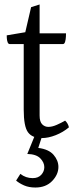

<svg xmlns="http://www.w3.org/2000/svg" viewBox="-20 -605 348 858"><path d="M167 12Q124 12 105 -14Q86 -40 86 -115V-408H24Q17 -408 14 -416.5Q11 -425 10.5 -434.5Q10 -444 10 -447L93 -461L119 -573L157 -585V-456H275Q275 -453 274.5 -441Q274 -429 271 -418.5Q268 -408 261 -408H157V-89Q157 -61 168.5 -49.5Q180 -38 196 -38Q213 -38 233.5 -47Q254 -56 271 -66Q284 -54 288 -36Q262 -14 229 -1Q196 12 167 12ZM138 233Q109 233 87.5 223.5Q66 214 52 202L71 172Q95 191 126 191Q151 191 164.5 176Q178 161 178 142Q178 121 160 102.5Q142 84 102 83L142 -15H174L151 56Q198 62 219.5 87Q241 112 241 141Q241 175 213 204Q185 233 138 233Z"/></svg>

Font: Mate
Style: Regular
Weight: 400
Designer: Eduardo Rodriguez Tunni
Foundry: Eduardo Rodriguez Tunni
Version: Version 1.003; ttfautohint (v1.8.4.7-5d5b);gftools[0.9.24]